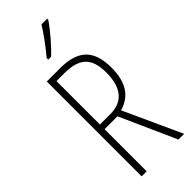

<svg xmlns="http://www.w3.org/2000/svg" viewBox="-303 -985 1022 1022"><g transform="rotate(-45 208.0 -474.5)"><path d="M315 -941V-949H272C240 -898 209 -856 165 -803V-791H187C226 -828 284 -894 315 -941ZM175 -714H77V0H115V-317H212L354 0H397L248 -326C332 -350 373 -414 373 -523C373 -664 303 -714 175 -714ZM173 -679C289 -679 335 -633 335 -523C335 -402 279 -352 194 -352H115V-679Z"/></g></svg>

Font: Noto Sans Telugu ExtraCondensed ExtraLight
Style: Regular
Weight: 200
Width: 2
Designer: Jelle Bosma - Monotype Design Team
Foundry: Monotype Imaging Inc.
Version: Version 2.005